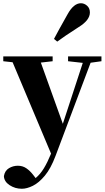

<svg xmlns="http://www.w3.org/2000/svg" viewBox="-27 -894 646 1185"><path d="M326.2 -637.2 306.2 -653.8Q320.8 -682.6 339.6 -715.8Q358.4 -749 390.1 -806.2Q427.7 -874 472.2 -874Q493.2 -874 510.5 -858.6Q527.8 -843.3 527.8 -816.9Q527.8 -769.5 459 -727.1Q408.2 -694.8 379.4 -674.8Q350.6 -654.8 326.2 -637.2ZM599.1 -545.9V-516.1L532.2 -506.8L315.9 67.9Q286.6 146 249.8 190.2Q212.9 234.4 175.8 252.7Q138.7 271 107.9 271Q65.9 271 32.2 248.8Q-1.5 226.6 -2.9 192.9Q2.9 159.2 28.3 144Q53.7 128.9 83 128.9Q112.8 128.9 135.5 144.5Q158.2 160.2 176.8 184.1L192.9 205.1Q221.7 181.2 243.9 144.5Q266.1 107.9 288.1 54.2L50.8 -509.8L-6.8 -516.1V-545.9H297.9V-516.1L225.1 -507.8L360.8 -129.9L483.9 -505.9L393.1 -516.1V-545.9Z"/></svg>

Font: Source Han Serif JP Heavy
Style: Regular
Weight: 900
Designer: Ryoko NISHIZUKA  (kana & ideographs); Frank Grießhammer (Latin, Greek & Cyrillic); Wenlong ZHANG  (bopomofo); Sandoll Co
Foundry: Adobe Systems Incorporated
Version: Version 1.001;PS 1.001;hotconv 16.6.54;makeotf.lib2.5.65590